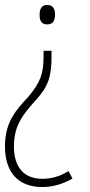

<svg xmlns="http://www.w3.org/2000/svg" viewBox="-22 -554 362 771"><path d="M199 -495C199 -518 191 -534 168 -534C146 -534 137 -520 137 -494C137 -470 145 -456 168 -456C191 -456 199 -472 199 -495ZM185 -330V-350H153V-332C153 -260 142 -226 94 -168C40 -110 -2 -63 -2 34C-2 143 56 197 147 197C193 197 232 184 269 163L253 133C221 153 187 164 148 164C78 164 34 122 34 34C34 -48 67 -91 121 -151C172 -207 185 -245 185 -330Z"/></svg>

Font: Noto Sans Bengali Condensed ExtraLight
Style: Regular
Weight: 200
Width: 3
Designer: Joana Ranito - Universal Thirst; Jelle Bosma - Monotype Design Team
Foundry: Universal Thirst ehf.
Version: Version 3.000